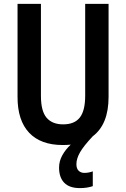

<svg xmlns="http://www.w3.org/2000/svg" viewBox="-20 -734 647 985"><path d="M372 108Q372 131 383.5 142Q395 153 413 153Q425 153 437 150.5Q449 148 456 145V221Q427 231 390 231Q336 231 309.5 203.5Q283 176 283 126Q283 93 299.5 63Q316 33 343 8Q323 10 302 10Q189 10 129.5 -53Q70 -116 70 -236V-714H190V-242Q190 -164 219 -130Q248 -96 304 -96Q362 -96 389.5 -131Q417 -166 417 -243V-714H537V-237Q537 -96 456 -35Q409 15 390.5 47.5Q372 80 372 108Z"/></svg>

Font: Noto Sans Devanagari Condensed SemiBold
Style: Regular
Weight: 600
Width: 3
Designer: Jelle Bosma - Monotype Design Team
Foundry: Monotype Imaging Inc.
Version: Version 2.004; ttfautohint (v1.8.4.7-5d5b)